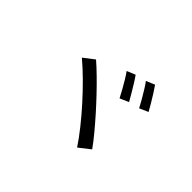

<svg xmlns="http://www.w3.org/2000/svg" viewBox="-103 -1017 1206 1206"><g transform="rotate(45 500.0 -414.0)"><path d="M581.6 -684.6Q594.4 -667.1 611.7 -639Q629 -610.9 646.2 -582.1Q663.4 -553.3 674 -533.7L615 -508.1Q604.6 -529.5 588.3 -558.3Q572.1 -587.1 555.2 -615.3Q538.3 -643.5 524.9 -661.1ZM712.1 -726.8Q724.8 -709.2 742.3 -681.3Q759.8 -653.3 776.8 -625Q793.7 -596.7 804.5 -576.5L746.2 -550.9Q735.2 -572.9 718.6 -601.2Q702 -629.5 685.2 -657.2Q668.4 -684.9 654.6 -702.5ZM337.9 -576.4Q372.5 -546.6 412.9 -507.1Q453.4 -467.6 496.1 -422.7Q538.8 -377.7 580 -331.4Q621.1 -285 657.3 -241.3Q693.6 -197.5 720.2 -159.9L645 -101.1Q612.4 -150.5 567.3 -207.1Q522.3 -263.8 470.7 -321Q419.2 -378.2 366.7 -430.1Q314.1 -481.9 266.8 -521.7Z"/></g></svg>

Font: Noto Sans SC Thin
Style: Regular
Weight: 100
Designer: Ryoko NISHIZUKA 西塚涼子 (kana, bopomofo & ideographs); Paul D. Hunt (Latin, Greek & Cyrillic); Sandoll Communications 산돌커뮤니
Foundry: Adobe
Version: Version 2.004-H2;hotconv 1.0.118;makeotfexe 2.5.65603